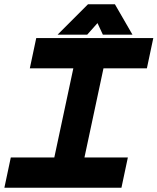

<svg xmlns="http://www.w3.org/2000/svg" viewBox="-30 -878 736 898"><path d="M-9.5 0 20.5 -141.5H224L313 -558.5H109.5L139.5 -700H687L657 -558.5H454L365 -141.5H568L538 0ZM381.5 -858H507.5L589.5 -716H451L426 -770L378 -716H239.5Z"/></svg>

Font: Tourney Expanded Black
Style: Italic
Weight: 900
Width: 7
Italic angle: -12°
Designer: Tyler Finck
Foundry: Etcetera Type Co
Version: Version 1.010; ttfautohint (v1.8.3)